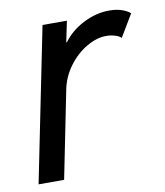

<svg xmlns="http://www.w3.org/2000/svg" viewBox="-66 -581 545 636"><g transform="rotate(-10 207.0 -263.0)"><path d="M117.7 -517.6H199.7L185.1 -447.3H187.5Q212.9 -482.4 255.9 -504.4Q298.8 -526.4 343.3 -526.4Q368.2 -526.4 386 -520Q403.8 -513.7 413.6 -504.9L368.7 -429.7Q363.8 -436 349.1 -440.7Q334.5 -445.3 318.8 -445.3Q287.1 -445.3 252.7 -425.3Q218.3 -405.3 192.1 -370.1Q166 -335 157.7 -292L99.1 0H13.2Z"/></g></svg>

Font: Reddit Sans Chocolate
Style: Italic
Weight: 400
Italic angle: -11.25°
Designer: Stephen Hutchings
Version: Version 1.013